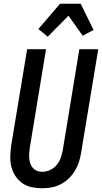

<svg xmlns="http://www.w3.org/2000/svg" viewBox="-20 -998 545 1026"><path d="M205 8Q176 8 148.5 2Q121 -4 99 -19.5Q77 -35 62 -58Q47 -81 40.5 -108Q34 -135 35 -164Q36 -193 40 -222L125 -735H226L139 -207Q137 -193 136 -178.5Q135 -164 136.5 -150Q138 -136 142.5 -123Q147 -110 156 -100Q165 -90 178 -85Q191 -80 206 -80Q226 -80 246.5 -89Q267 -98 281.5 -115Q296 -132 303.5 -152.5Q311 -173 315 -193L404 -735H505L413 -179Q409 -154 401 -130Q393 -106 379.5 -84Q366 -62 346.5 -43.5Q327 -25 303.5 -13Q280 -1 255 3.5Q230 8 205 8ZM235 -802 185 -843 301 -978H411L480 -838L422 -807L346 -914Z"/></svg>

Font: Iosevka Term Curly Semibold
Style: Italic
Weight: 600
Italic angle: -9°
Designer: Belleve Invis
Foundry: Belleve Invis
Version: Version 32.3.0